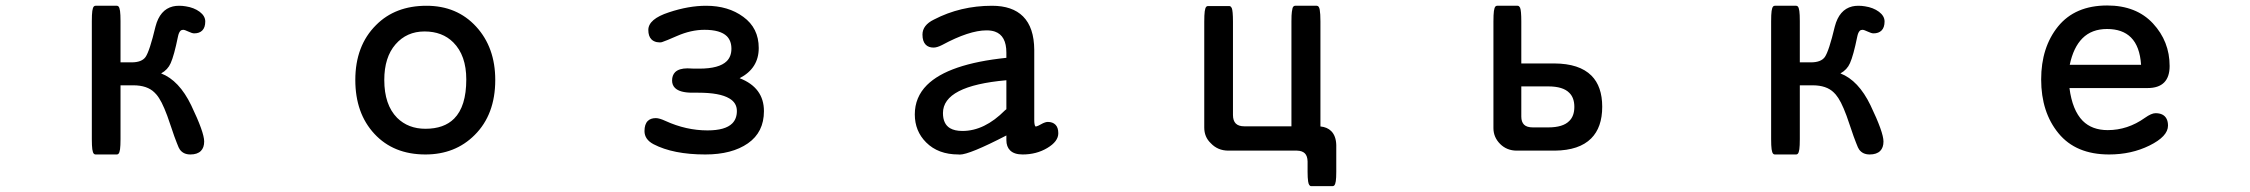

<svg xmlns="http://www.w3.org/2000/svg" viewBox="-20 -525 8040 686"><path d="M410.6 -220.2V-28.3Q410.6 -3.9 408.9 8.3Q407.2 20.5 403.3 24.4Q400.9 26.9 397.5 26.9H321.3Q317.9 26.9 315.4 24.4Q311.5 20.5 309.8 8.3Q308.1 -3.9 308.1 -28.3V-449.2Q308.1 -473.6 309.8 -485.8Q311.5 -498 315.4 -502Q317.9 -504.4 321.3 -504.4H397.5Q400.9 -504.4 403.3 -502Q407.2 -498 408.9 -485.8Q410.6 -473.6 410.6 -449.2V-302.2H450.2Q486.3 -302.2 500 -321.3Q514.6 -342.3 535.6 -430.2Q551.3 -490.7 597.7 -502Q607.9 -504.4 619.9 -504.4Q631.8 -504.4 643.6 -502.4Q672.9 -498 693.4 -482.9Q713.4 -467.8 713.4 -448.2Q713.4 -426.8 702.6 -416Q692.4 -405.8 673.8 -405.8Q666.5 -405.8 653.3 -412.1Q640.1 -418.5 634.3 -418.5Q628.4 -418.5 624.5 -414.6Q618.7 -408.7 615.7 -393.6Q602.1 -326.7 589.8 -299.3Q579.6 -275.9 555.7 -262.7Q620.1 -237.8 663.1 -148.9Q709.5 -52.2 709.5 -19.5Q709.5 2.4 697.8 14.2Q685.1 26.9 660.2 26.9Q635.3 26.9 622.6 9.3Q620.6 6.3 618.2 1.5Q615.7 -3.4 611.8 -14.2Q603 -36.1 593 -66.7Q583 -97.2 577.6 -111.3Q572.3 -125.5 567.4 -137Q562.5 -148.4 557.6 -158.2Q547.9 -176.8 539.1 -187Q534.7 -192.4 532.2 -194.3Q506.3 -220.2 456.1 -220.2Z M1353 -239.3Q1353 -150.4 1398.9 -104Q1438.5 -64.9 1500 -64.9Q1566.4 -64.9 1602.5 -101.1Q1646 -144.5 1646 -241.2Q1646 -327.1 1599.6 -373.5Q1560.5 -412.6 1496.8 -412.6Q1433.1 -412.6 1393.1 -366.5Q1353 -320.3 1353 -239.3ZM1503.9 -504.4Q1612.8 -504.4 1681.2 -429.9Q1749.5 -355.5 1749.5 -239.3Q1749.5 -115.7 1675.8 -42.5Q1606.4 26.9 1500 26.9Q1386.2 26.9 1317.9 -46.6Q1249.5 -120.1 1249.5 -239.3Q1249.5 -361.8 1323.7 -435.5Q1392.1 -504.4 1503.9 -504.4Z M2622.6 -245.6Q2709.5 -211.9 2709.5 -127.9Q2709.5 -52.7 2652.3 -12.9Q2595.2 26.9 2500 26.9Q2385.3 26.9 2314.9 -9.8Q2282.7 -26.9 2282.7 -56.6Q2282.7 -81.1 2294.4 -92.8Q2304.7 -103 2323.2 -103Q2335.9 -103 2357.9 -92.8Q2431.6 -59.1 2507.8 -59.1Q2571.3 -59.1 2596.2 -84Q2612.8 -100.6 2612.8 -128.4Q2612.8 -157.7 2585.9 -173.3Q2551.8 -193.8 2475.1 -193.8H2453.6Q2408.7 -193.8 2391.6 -210.9Q2381.3 -221.2 2381.3 -237.3Q2381.3 -255.9 2392.1 -267.1Q2406.2 -280.8 2436.5 -280.8L2460 -279.8H2478.5Q2549.8 -279.8 2576.7 -306.6Q2593.3 -323.2 2593.3 -351.1Q2593.3 -378.9 2577.1 -395.5Q2553.7 -418.5 2497.1 -418.5Q2449.2 -418.5 2398.9 -396.5Q2358.9 -378.9 2345.2 -374.5Q2341.8 -373.5 2337.2 -373.5Q2332.5 -373.5 2326.7 -374.5Q2314.9 -377 2307.6 -384.3Q2296.4 -395.5 2296.4 -418Q2296.4 -457 2370.1 -481Q2440.4 -504.4 2502.9 -504.4Q2582 -504.4 2635.7 -464.8Q2690.9 -424.8 2690.9 -353.5Q2690.9 -280.8 2622.6 -245.6Z M3575.7 -238.3Q3349.1 -218.3 3349.1 -121.1Q3349.1 -82 3374.5 -66.9Q3391.1 -57.1 3418.9 -57.1Q3497.6 -57.1 3570.8 -130.9L3575.7 -134.8ZM3723.6 -89.4Q3741.2 -89.4 3751.2 -79.3Q3761.2 -69.3 3761.2 -48.8Q3761.2 -19.5 3721.7 3.9Q3683.1 26.9 3633.8 26.9Q3603.5 26.9 3588.9 12.2Q3575.7 -1 3575.7 -24.4V-41Q3443.8 27.3 3409.2 27.3Q3406.2 27.3 3404.3 26.9Q3332 26.9 3289.1 -16.1Q3248.5 -56.6 3248.5 -116.2Q3248.5 -177.7 3292 -221.2Q3368.2 -296.9 3575.7 -318.4V-336.9Q3575.7 -397.9 3534.7 -412.1Q3522 -416.5 3504.9 -416.5Q3442.9 -416.5 3346.2 -364.3Q3328.1 -355 3315.4 -355Q3297.9 -355 3287.6 -365.2Q3275.9 -377 3275.9 -401.4Q3275.9 -435.1 3316.9 -455.1Q3411.6 -504.4 3524.4 -504.4Q3597.2 -504.4 3635.3 -466.3Q3674.8 -426.8 3675.3 -346.7V-96.7Q3675.3 -77.6 3679.7 -73.2Q3680.2 -72.8 3681.2 -73Q3682.1 -73.2 3682.9 -73.5Q3683.6 -73.7 3684.8 -74Q3686 -74.2 3687.3 -75Q3688.5 -75.7 3690.4 -76.2Q3693.8 -77.6 3697.8 -80.1Q3708 -85.9 3713.9 -87.6Q3719.7 -89.4 3723.6 -89.4Z M4282.7 -69.3V-447.3Q4282.7 -472.2 4284.4 -484.6Q4286.1 -497.1 4290 -501Q4292.5 -503.4 4295.9 -503.4H4372.1Q4375.5 -503.4 4377.4 -501.2Q4379.4 -499 4380.9 -496.6Q4385.3 -486.3 4385.3 -447.3V-114.3Q4385.3 -93.8 4395.3 -83.7Q4405.3 -73.7 4425.8 -73.7H4594.2V-448.2Q4594.2 -473.1 4595.7 -482.7Q4597.2 -492.2 4598.1 -495.8Q4599.1 -499.5 4601.6 -502Q4604 -504.4 4607.4 -504.4H4684.6Q4692.9 -504.4 4695.3 -490.2Q4697.8 -476.1 4697.8 -448.2V-73.2Q4722.2 -70.8 4736.3 -56.6Q4753.4 -39.6 4754.4 -6.8V88.9Q4754.4 110.8 4752.7 122.3Q4751 133.8 4747.1 137.7Q4744.6 140.1 4741.2 140.1H4665Q4656.2 140.1 4653.8 123Q4651.9 110.8 4651.9 88.9V51.8Q4651.4 32.2 4642.1 22.9Q4632.8 13.7 4614.3 13.2H4369.1Q4330.6 13.2 4305.7 -13.7Q4282.7 -35.6 4282.7 -69.3Z M5415.5 -216.3V-108.4Q5415.5 -89.4 5425.3 -79.6Q5435.1 -69.8 5457 -69.8H5511.7Q5564.5 -69.8 5586.9 -92.8Q5605 -110.4 5605 -143.1Q5605 -175.8 5586.9 -193.4Q5564.5 -216.3 5511.7 -216.3ZM5415.5 -298.3Q5474.6 -298.3 5533.2 -298.3Q5623 -297.9 5666 -254.9Q5704.6 -216.3 5704.6 -143.6Q5704.6 -69.8 5665 -30.3Q5622.6 12.2 5535.2 13.2H5399.4Q5363.8 13.2 5339.8 -10.7Q5315.9 -34.7 5315.9 -67.4V-448.2Q5315.9 -473.1 5317.6 -485.6Q5319.3 -498 5323.2 -502Q5325.7 -504.4 5329.1 -504.4H5402.3Q5405.8 -504.4 5407.7 -502.2Q5409.7 -500 5411.1 -497.6Q5415.5 -487.3 5415.5 -448.2Z M6410.6 -220.2V-28.3Q6410.6 -3.9 6408.9 8.3Q6407.2 20.5 6403.3 24.4Q6400.9 26.9 6397.5 26.9H6321.3Q6317.9 26.9 6315.4 24.4Q6311.5 20.5 6309.8 8.3Q6308.1 -3.9 6308.1 -28.3V-449.2Q6308.1 -473.6 6309.8 -485.8Q6311.5 -498 6315.4 -502Q6317.9 -504.4 6321.3 -504.4H6397.5Q6400.9 -504.4 6403.3 -502Q6407.2 -498 6408.9 -485.8Q6410.6 -473.6 6410.6 -449.2V-302.2H6450.2Q6486.3 -302.2 6500 -321.3Q6514.6 -342.3 6535.6 -430.2Q6551.3 -490.7 6597.7 -502Q6607.9 -504.4 6619.9 -504.4Q6631.8 -504.4 6643.6 -502.4Q6672.9 -498 6693.4 -482.9Q6713.4 -467.8 6713.4 -448.2Q6713.4 -426.8 6702.6 -416Q6692.4 -405.8 6673.8 -405.8Q6666.5 -405.8 6653.3 -412.1Q6640.1 -418.5 6634.3 -418.5Q6628.4 -418.5 6624.5 -414.6Q6618.7 -408.7 6615.7 -393.6Q6602.1 -326.7 6589.8 -299.3Q6579.6 -275.9 6555.7 -262.7Q6620.1 -237.8 6663.1 -148.9Q6709.5 -52.2 6709.5 -19.5Q6709.5 2.4 6697.8 14.2Q6685.1 26.9 6660.2 26.9Q6635.3 26.9 6622.6 9.3Q6620.6 6.3 6618.2 1.5Q6615.7 -3.4 6611.8 -14.2Q6603 -36.1 6593 -66.7Q6583 -97.2 6577.6 -111.3Q6572.3 -125.5 6567.4 -137Q6562.5 -148.4 6557.6 -158.2Q6547.9 -176.8 6539.1 -187Q6534.7 -192.4 6532.2 -194.3Q6506.3 -220.2 6456.1 -220.2Z M7593.8 -391.1Q7563.5 -421.4 7508.3 -421.4Q7453.6 -421.4 7420.4 -388.2Q7388.2 -356 7375 -293.5H7629.9Q7625.5 -359.4 7593.8 -391.1ZM7510.7 -60.1Q7582 -60.1 7643.6 -104Q7667 -120.6 7681.6 -120.6Q7710.9 -120.6 7721.2 -100.1Q7726.1 -90.3 7726.1 -76.2Q7726.1 -37.6 7659.7 -4.9Q7595.2 26.9 7515.6 26.9Q7397 26.9 7335 -48.6Q7272.9 -124 7272.9 -241.2Q7272.9 -355.5 7333 -430.2Q7394 -505.4 7508.8 -505.4Q7612.8 -505.4 7672.4 -441.2Q7731.9 -377 7731.9 -289.1Q7731.9 -250 7712.2 -230.2Q7692.4 -210.4 7653.3 -210.4H7374Q7384.3 -130.9 7421.4 -93.3Q7454.6 -60.1 7510.7 -60.1Z"/></svg>

Font: YuPearl-Medium
Style: Medium
Weight: 500
Designer: Max Yao
Foundry: Max-Everyday
Version: Version 1.011; ttfautohint (v1.8.3)